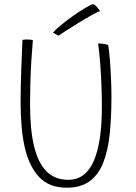

<svg xmlns="http://www.w3.org/2000/svg" viewBox="-20 -872 646 914"><path d="M297.5 21.5Q214.5 21.5 167.5 -28Q120.5 -77.5 99.5 -163.5Q88 -211 83 -268.2Q78 -325.5 78 -390Q78 -424.5 79 -465.5Q80 -506.5 81.5 -547.8Q83 -589 84.5 -624.2Q86 -659.5 87 -682Q97 -684 107 -684Q125.5 -684 136.5 -681Q132.5 -637 129.2 -583.2Q126 -529.5 124.5 -476Q123 -422.5 123 -378.5Q123 -256.5 141.5 -179Q161 -96 201.5 -56Q242 -16 305 -16Q387 -16 426 -105Q465 -194 465 -364Q465 -405 463.2 -457.5Q461.5 -510 457.5 -564.2Q453.5 -618.5 447 -665Q472.5 -665 495 -658Q500 -627 503.2 -585Q506.5 -543 508.5 -497.2Q510.5 -451.5 510.5 -409Q510.5 -312.5 502.2 -233.5Q494 -154.5 471.5 -97.5Q449 -40.5 407 -9.5Q365 21.5 297.5 21.5ZM423.5 -852.5Q433 -849 443 -837.2Q453 -825.5 456 -819Q443.5 -815 414.8 -799Q386 -783 353 -762.8Q320 -742.5 293.5 -725.2Q267 -708 258 -702L232 -716.5Q242.5 -729.5 267.8 -750.5Q293 -771.5 323.5 -793.2Q354 -815 381.2 -831.5Q408.5 -848 423.5 -852.5Z"/></svg>

Font: Grandstander Thin
Style: Regular
Weight: 100
Designer: Tyler Finck
Foundry: Etcetera Type Co
Version: Version 1.200; ttfautohint (v1.8.3)